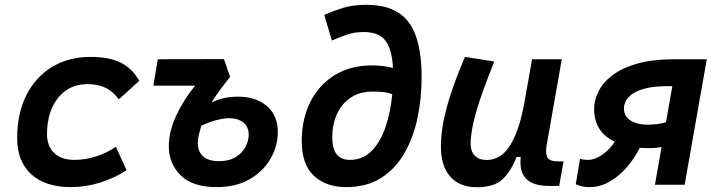

<svg xmlns="http://www.w3.org/2000/svg" viewBox="-20 -762 2970 792"><path d="M287.1 -102.5Q333.5 -102.5 378.4 -117.4Q423.3 -132.3 458 -156.7L502 -60.1Q455.1 -28.8 395.3 -9.5Q335.4 9.8 272.9 9.8Q167 9.8 108.9 -43.2Q50.8 -96.2 50.8 -191.9Q50.8 -293.5 88.4 -368.7Q126 -443.8 194.3 -485.6Q262.7 -527.3 354 -527.3Q429.7 -527.3 477.3 -503.9Q524.9 -480.5 554.7 -428.7L470.2 -352.1Q445.8 -385.3 414.8 -400.1Q383.8 -415 340.3 -415Q265.1 -415 219.7 -358.4Q174.3 -301.8 173.8 -208.5Q174.3 -158.2 203.9 -130.4Q233.4 -102.5 287.1 -102.5Z M873 9.8Q774.4 9.8 725.3 -38.8Q676.3 -87.4 676.3 -158.2Q676.3 -218.8 706.1 -283.4Q735.8 -348.1 784.7 -408.7H612.8L630.9 -517.6L903.8 -518.1L929.2 -445.3Q910.2 -420.9 890.4 -394.8Q870.6 -368.7 853 -338.9Q874 -350.1 901.4 -356.7Q928.7 -363.3 963.4 -363.3Q1035.6 -363.3 1080.8 -324.5Q1126 -285.6 1126 -217.3Q1126 -160.2 1096.4 -108.2Q1066.9 -56.2 1010.5 -23.2Q954.1 9.8 873 9.8ZM811 -243.7Q795.9 -198.7 795.9 -172.4Q795.9 -137.2 817.6 -117.2Q839.4 -97.2 883.3 -97.2Q925.8 -97.2 952.9 -114.3Q980 -131.3 992.9 -156.5Q1005.9 -181.6 1005.9 -206.5Q1005.9 -238.8 983.9 -256.6Q961.9 -274.4 925.8 -274.4Q904.3 -274.4 875 -267.1Q845.7 -259.8 811 -243.7Z M1408.2 9.8Q1324.2 9.8 1274.2 -37.4Q1224.1 -84.5 1224.6 -184.1Q1225.6 -273.9 1261 -343.3Q1296.4 -412.6 1361.1 -452.4Q1425.8 -492.2 1514.2 -492.2Q1559.1 -492.2 1601.1 -481.9Q1597.2 -556.6 1570.6 -593.3Q1543.9 -629.9 1479.5 -629.9Q1445.3 -629.9 1414.3 -620.1Q1383.3 -610.4 1349.1 -594.7L1317.4 -700.7Q1355.5 -717.3 1395.8 -729.7Q1436 -742.2 1491.2 -742.2Q1611.3 -742.2 1665.3 -670.9Q1719.2 -599.6 1719.2 -443.4Q1719.2 -355.5 1701.9 -274.2Q1684.6 -192.9 1647.5 -128.9Q1610.4 -64.9 1551.3 -27.6Q1492.2 9.8 1408.2 9.8ZM1598.1 -373.5Q1577.1 -380.9 1556.9 -382.6Q1536.6 -384.3 1518.1 -384.3Q1463.9 -384.3 1426.5 -359.1Q1389.2 -334 1369.9 -291.3Q1350.6 -248.5 1350.6 -196.3Q1350.1 -102.5 1423.3 -102.5Q1477.1 -102.5 1513.4 -139.9Q1549.8 -177.2 1570.6 -239Q1591.3 -300.8 1598.1 -373.5Z M1946.8 10.3Q1876 10.3 1837.4 -33.4Q1798.8 -77.1 1798.8 -156.7Q1798.8 -229.5 1822.3 -317.4Q1845.7 -405.3 1897.9 -527.3L2019 -508.3Q1968.3 -383.3 1944.8 -302.7Q1921.4 -222.2 1921.4 -168.9Q1921.4 -137.2 1938.7 -119.6Q1956.1 -102.1 1987.3 -102.1Q2045.4 -102.1 2082.5 -159.7Q2119.6 -217.3 2140.6 -325.7V-325.2L2174.8 -517.6H2297.4L2235.4 -166Q2228.5 -127 2238.8 -111.6Q2249 -96.2 2282.2 -96.2H2304.7L2286.6 4.9H2245.6Q2179.7 4.9 2150.6 -24.2Q2121.6 -53.2 2127.9 -114.7H2110.8Q2088.4 -56.2 2053.5 -22.9Q2018.6 10.3 1946.8 10.3Z M2662.1 -150.9Q2639.6 -150.9 2619.1 -152.3Q2597.2 -108.4 2565.2 -71.5Q2533.2 -34.7 2494.1 -12.5Q2455.1 9.8 2411.6 9.8Q2393.1 9.8 2380.4 6.6Q2367.7 3.4 2355 -2L2372.6 -106.9Q2380.9 -104 2390.4 -103.3Q2399.9 -102.5 2405.3 -102.5Q2433.1 -102.5 2463.6 -123.3Q2494.1 -144 2516.1 -177.2Q2430.7 -217.8 2430.7 -313Q2430.7 -345.7 2447 -381.3Q2463.4 -417 2501.7 -448Q2540 -479 2604.5 -498.3Q2668.9 -517.6 2764.6 -517.6H2895.5L2804.2 0H2681.6L2709 -155.3Q2688 -151.4 2662.1 -150.9ZM2727.1 -257.8 2753.4 -406.7H2738.3Q2676.8 -406.7 2640.1 -396.7Q2603.5 -386.7 2584.7 -371.8Q2565.9 -356.9 2559.8 -341.8Q2553.7 -326.7 2553.7 -315.9Q2553.7 -281.2 2582.3 -264.2Q2610.8 -247.1 2654.3 -247.6Q2668.9 -248 2688 -249.8Q2707 -251.5 2727.1 -257.8Z"/></svg>

Font: Cascadia Code NF SemiBold
Style: Italic
Weight: 600
Italic angle: -10°
Monospace: yes
Designer: Aaron Bell
Foundry: Saja Typeworks
Version: Version 2404.023; ttfautohint (v1.8.4)